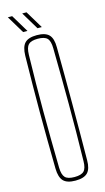

<svg xmlns="http://www.w3.org/2000/svg" viewBox="-142 -983 567 1033"><g transform="rotate(-15 142.0 -466.5)"><path d="M143 5Q96 5 76 -16Q56 -37 55 -85Q53.5 -169.5 52.8 -246.8Q52 -324 52 -399.5Q52 -475 52.8 -552.2Q53.5 -629.5 55 -714Q56 -763 76 -784Q96 -805 143 -805Q190.5 -805 210.8 -784Q231 -763 231 -714Q232 -629.5 232.2 -552.2Q232.5 -475 232.5 -399.5Q232.5 -324 232.2 -246.8Q232 -169.5 231 -85Q231 -37 210.8 -16Q190.5 5 143 5ZM143 -15Q180.5 -15 195.5 -30.2Q210.5 -45.5 211 -85Q213 -171 213.5 -249.2Q214 -327.5 214 -403Q214 -478.5 213 -555Q212 -631.5 211 -714Q210.5 -754.5 195.5 -769.8Q180.5 -785 143 -785Q105.5 -785 90.8 -769.8Q76 -754.5 75 -714Q73 -631.5 72.2 -555Q71.5 -478.5 71.5 -403Q71.5 -327.5 72.5 -249.2Q73.5 -171 75 -85Q76 -45.5 90.8 -30.2Q105.5 -15 143 -15ZM157 -840 98 -938H122L181 -840ZM77 -840 18 -938H42L101 -840Z"/></g></svg>

Font: Big Shoulders Thin
Style: Regular
Weight: 100
Designer: Patric King
Foundry: XO Type Co
Version: Version 2.002